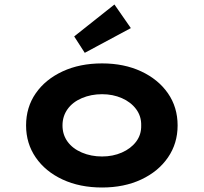

<svg xmlns="http://www.w3.org/2000/svg" viewBox="-20 -824 906 854"><path d="M434 10Q335 10 258.5 -25.5Q182 -61 139 -123.5Q96 -186 96 -266Q96 -347 139 -409Q182 -471 258.5 -506.5Q335 -542 434 -542Q532 -542 608 -506.5Q684 -471 727 -409Q770 -347 770 -266Q770 -186 727 -123.5Q684 -61 608 -25.5Q532 10 434 10ZM434 -128Q482 -128 522 -145.5Q562 -163 585.5 -194Q609 -225 608 -266Q609 -307 585.5 -338.5Q562 -370 522 -387.5Q482 -405 434 -405Q385 -405 344 -387.5Q303 -370 280.5 -338.5Q258 -307 258 -266Q258 -225 280.5 -194Q303 -163 344 -145.5Q385 -128 434 -128ZM357 -589 310 -662 489 -804 562 -699Z"/></svg>

Font: Lexend Mega
Style: Bold
Weight: 700
Version: Version 1.007